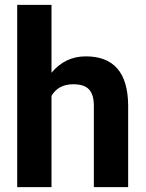

<svg xmlns="http://www.w3.org/2000/svg" viewBox="-20 -770 600 790"><path d="M50.8 0ZM191.9 -470.7Q248 -538.1 333 -538.1Q504.9 -538.1 507.3 -338.4V0H366.2V-334.5Q366.2 -379.9 346.7 -401.6Q327.1 -423.3 281.7 -423.3Q219.7 -423.3 191.9 -375.5V0H50.8V-750H191.9Z"/></svg>

Font: Roboto-o
Style: o-Bold
Weight: 700
Designer: Google
Version: Version 2.134; 2016; ttfautohint (v1.6)